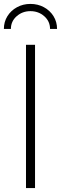

<svg xmlns="http://www.w3.org/2000/svg" viewBox="-27 -955 310 975"><path d="M150.9 -727.5V0H105V-727.5ZM127.4 -935.1Q165.5 -935.1 196.3 -918.2Q227.1 -901.4 244.9 -872.6Q262.7 -843.8 262.7 -808.1H227.1Q227.1 -846.7 197.8 -872.6Q168.5 -898.4 127.4 -898.4Q86.9 -898.4 57.6 -872.6Q28.3 -846.7 28.3 -808.1H-7.3Q-7.3 -843.8 10.5 -872.6Q28.3 -901.4 59.1 -918.2Q89.8 -935.1 127.4 -935.1Z"/></svg>

Font: Inter ExtraLight
Style: Regular
Weight: 250
Designer: Rasmus Andersson
Foundry: rsms
Version: Version 4.001;git-66647c0bb